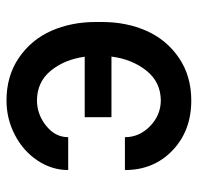

<svg xmlns="http://www.w3.org/2000/svg" viewBox="-29 -564 603 585"><g transform="rotate(-90 272.5 -271.5)"><path d="M258.8 -460.4Q215.8 -460 181.4 -432.1Q147 -404.3 147 -365.2H46.9Q46.9 -415 75.9 -458.7Q105 -502.4 154.1 -527.8Q203.1 -553.2 258.8 -553.2Q333.5 -553.2 388.7 -515.6Q443.8 -478 470.9 -417Q498 -356 498 -280.8V-262.7Q498 -187.5 470.9 -126.5Q443.8 -65.4 388.7 -27.8Q333.5 9.8 258.8 9.8Q166.5 9.8 106.7 -47.4Q46.9 -104.5 46.9 -192.4H147Q147 -148.9 180.2 -116.2Q213.4 -83.5 258.8 -83Q315.4 -83.5 350.1 -127.4Q384.8 -171.4 392.6 -233.4H208V-314.9H392.1Q383.8 -376.5 349.6 -418.2Q315.4 -460 258.8 -460.4Z"/></g></svg>

Font: Karasuma Gothic
Style: Regular
Weight: 500
Designer: Rasmus Andersson / Ryoko Nishizuka
Foundry: Genbu
Version: Version 1.00